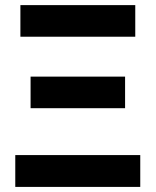

<svg xmlns="http://www.w3.org/2000/svg" viewBox="-20 -734 611 754"><path d="M530.8 -125V0H40V-125ZM60.1 -713.9H511.2V-589.8H60.1ZM100.1 -433.1H471.2V-309.1H100.1Z"/></svg>

Font: OpenSans-Bold
Style: Bold
Weight: 700
Foundry: Ascender Corporation
Version: Version 1.10